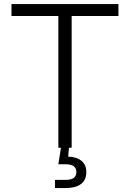

<svg xmlns="http://www.w3.org/2000/svg" viewBox="-20 -748 658 972"><path d="M38.1 -667V-727.5H579.6V-667H342.8V0H275.4V-667ZM258.3 204.1V162.6H312.5Q339.8 162.6 353.3 152.8Q366.7 143.1 366.7 123Q366.7 103.5 353.3 93.5Q339.8 83.5 311.5 83.5H275.4L291.5 -18.6H329.1V0L325.2 44.9Q369.1 46.4 393.1 66.7Q417 86.9 417 123Q417 163.6 389.6 183.8Q362.3 204.1 313 204.1Z"/></svg>

Font: Inter 24pt Light
Style: Regular
Weight: 300
Designer: Rasmus Andersson
Foundry: rsms
Version: Version 4.001;git-66647c0bb